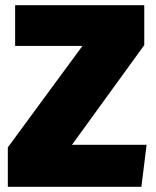

<svg xmlns="http://www.w3.org/2000/svg" viewBox="-20 -716 597 736"><path d="M533 -543 256 -161H542L522 0H10V-151L296 -540H38V-696H533Z"/></svg>

Font: FiraGO Heavy
Style: Regular
Weight: 900
Designer: bBox Type
Foundry: bBox Type GmbH
Version: Version 1.001